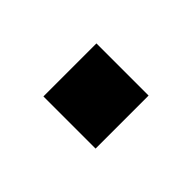

<svg xmlns="http://www.w3.org/2000/svg" viewBox="-35 -426 315 315"><g transform="rotate(-45 122.5 -268.5)"><path d="M61 -208V-329H184V-208Z"/></g></svg>

Font: Nunito Sans 11pt SemiBold
Style: Regular
Weight: 600
Version: Version 3.101;gftools[0.9.27]